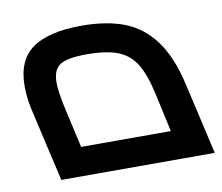

<svg xmlns="http://www.w3.org/2000/svg" viewBox="-62 -573 747 647"><g transform="rotate(-10 311.5 -250.0)"><path d="M623 0H98L44 -235Q31 -287 31 -332Q31 -421 86.5 -460.5Q142 -500 255 -500Q341 -500 401.5 -476.5Q462 -453 503.5 -397Q545 -341 567 -245ZM139 -326Q139 -298 150 -245L183 -98H490L460 -235Q445 -301 422.5 -336.5Q400 -372 361 -387Q322 -402 255 -402Q190 -402 164.5 -386Q139 -370 139 -326Z"/></g></svg>

Font: Cairo SemiBold
Style: Italic
Weight: 600
Italic angle: -13°
Designer: Mohamed Gaber, Accademia di Belle Arti di Urbino and others
Foundry: Kief Type Foundry, Accademia di Belle Arti di Urbino and others
Version: Version 3.011